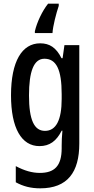

<svg xmlns="http://www.w3.org/2000/svg" viewBox="-20 -786 513 1046"><path d="M300 -754V-766H242C210 -726 181 -664 170 -616V-606H266C268 -643 286 -713 300 -754ZM199 -550C100 -550 40 -452 40 -267C40 -88 97 10 195 10C250 10 287 -17 316 -74H320C317 -44 316 -14 316 8V22C316 120 275 156 197 156C155 156 113 144 66 119V207C106 229 147 240 199 240C348 240 412 152 412 -4V-540H331L321 -469H315C286 -527 250 -550 199 -550ZM222 -466C287 -466 316 -407 316 -273V-247C316 -131 285 -73 225 -73C166 -73 138 -133 138 -266C138 -397 164 -466 222 -466Z"/></svg>

Font: Noto Sans Myanmar UI ExtraCondensed Medium
Style: Regular
Weight: 500
Width: 2
Designer: Monotype Design Team
Foundry: Monotype Imaging Inc.
Version: Version 2.103